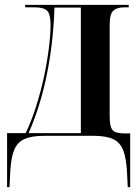

<svg xmlns="http://www.w3.org/2000/svg" viewBox="-20 -556 573 786"><path d="M9 210V-11H85Q109 -61 127.5 -119.5Q146 -178 159 -237Q172 -297 179.5 -354.5Q187 -412 187 -453Q187 -499 172.5 -512.5Q158 -526 122 -526H83V-536H507V-526H489Q459 -526 444 -512.5Q429 -499 429 -454V-78Q429 -37 441 -23.5Q453 -10 486 -10H513V210H503L500 150Q497 92 484.5 59.5Q472 27 443 13.5Q414 0 364 0H160Q110 0 80.5 13Q51 26 38 58Q25 90 22 147L19 210ZM97 -11H311V-525H203Q198 -379 171.5 -249.5Q145 -120 97 -11Z"/></svg>

Font: Noto Serif Display Condensed SemiBold
Style: Regular
Weight: 600
Width: 3
Designer: Monotype Design Team
Foundry: Monotype Imaging Inc.
Version: Version 2.009